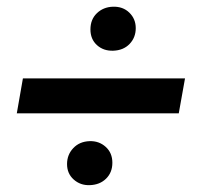

<svg xmlns="http://www.w3.org/2000/svg" viewBox="-20 -620 599 569"><path d="M509.8 -284.2H29.8L47.9 -387.7H528.3ZM248 -532.7Q248 -562.5 267.1 -580.8Q286.1 -599.1 314.5 -600.1Q344.2 -601.1 363.3 -582.5Q382.3 -564 382.3 -536.6Q382.3 -508.8 364 -489.7Q345.7 -470.7 315.4 -469.7Q286.6 -468.8 267.3 -486.3Q248 -503.9 248 -532.7ZM178.7 -133.8Q178.7 -161.6 197.3 -181.2Q215.8 -200.7 245.6 -201.7Q273.4 -202.6 293.2 -184.8Q313 -167 313 -137.7Q313 -108.9 294.4 -90.6Q275.9 -72.3 246.1 -71.3Q218.3 -70.3 198.5 -87.9Q178.7 -105.5 178.7 -133.8Z"/></svg>

Font: TypoPRO Roboto
Style: Italic
Weight: 500
Italic angle: -12°
Designer: Google
Version: Version 2.136; 2016